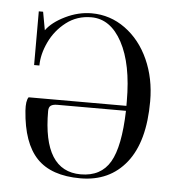

<svg xmlns="http://www.w3.org/2000/svg" viewBox="-42 -527 531 577"><g transform="rotate(5 223.0 -238.5)"><path d="M410 -239Q410 -117 359.5 -53.5Q309 10 221 10Q133 10 89.5 -35.5Q46 -81 39 -178Q37 -208 45 -219H340V-233Q340 -345 305 -410Q270 -475 212 -475Q169 -475 136.5 -450Q104 -425 86.5 -388Q69 -351 69 -317H53V-479H66L76 -424Q94 -449 133 -468Q172 -487 212 -487Q268 -487 313.5 -454Q359 -421 384.5 -364.5Q410 -308 410 -239ZM340 -204H133Q120 -204 113.5 -199.5Q107 -195 107 -183Q107 -2 221 -2Q282 -2 309.5 -49Q337 -96 340 -204Z"/></g></svg>

Font: Viaoda Libre
Style: Regular
Weight: 400
Designer: Gydient
Version: Version 2.000